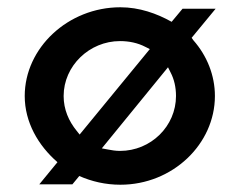

<svg xmlns="http://www.w3.org/2000/svg" viewBox="-20 -505 662 528"><path d="M138 -59 88 2H179L198 -21C232 -6 270 3 311 3C455 3 571 -109 571 -241C571 -298 549 -352 512 -394L507 -401L573 -481H482L452 -445C411 -468 363 -485 311 -485C167 -485 48 -373 48 -241C48 -169 85 -105 138 -59ZM199 -135 191 -145C169 -172 155 -204 155 -241C155 -324 226 -392 310 -392C335 -392 359 -387 380 -376L392 -370ZM276 -94 260 -97 442 -320 449 -306C459 -287 464 -265 464 -241C464 -158 395 -90 310 -90C298 -90 286 -92 276 -94Z"/></svg>

Font: Bluebird
Style: Li
Weight: 300
Designer: Jasper
Foundry: Cannot Into Space Fonts
Version: Version 0.98